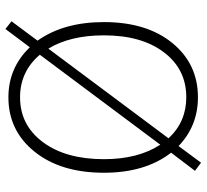

<svg xmlns="http://www.w3.org/2000/svg" viewBox="-46 -676 745 692"><g transform="rotate(90 326.0 -329.5)"><path d="M56.2 1 126 -92.8Q59.1 -187 59.1 -332Q59.1 -486.3 134.5 -578.6Q210 -670.9 330.1 -670.9Q433.1 -670.9 505.9 -601.1L565.9 -682.1L595.2 -660.2L529.8 -574.2Q602.1 -481 602.1 -332Q602.1 -176.8 526.4 -82.3Q450.7 12.2 330.1 12.2Q224.1 12.2 149.9 -64.9L84 22.9ZM106.9 -332Q106.9 -210.9 154.8 -131.8L478 -564.9Q418.5 -628.9 330.1 -628.9Q229 -628.9 168 -548.3Q106.9 -467.8 106.9 -332ZM176.8 -101.1Q237.3 -29.8 330.1 -29.8Q430.7 -29.8 491.9 -112.3Q553.2 -194.8 553.2 -332Q553.2 -455.1 501 -535.2Z"/></g></svg>

Font: Source Sans Pro Light
Style: Regular
Weight: 300
Designer: Paul D. Hunt
Foundry: Adobe Systems Incorporated
Version: Version 2.020;PS 2.0;hotconv 1.0.86;makeotf.lib2.5.63406